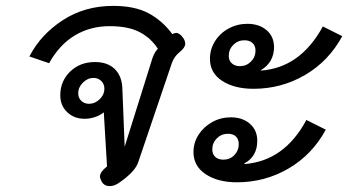

<svg xmlns="http://www.w3.org/2000/svg" viewBox="-20 -623 1184 653"><path d="M353 10Q335 10 326 -5Q320 -16 320 -23Q320 -38 344 -57L333 -241Q321 -231 303.5 -225Q286 -219 268 -219Q232 -219 208.5 -241.5Q185 -264 185 -299Q185 -347 218.5 -379.5Q252 -412 303 -412Q346 -412 370 -388.5Q394 -365 396 -325L404 -124L499 -427Q507 -448 517 -457Q493 -494 454.5 -514Q416 -534 353 -534Q287 -534 234.5 -502.5Q182 -471 147 -408L80 -431Q118 -505 193 -554Q268 -603 365 -603Q439 -603 486 -577.5Q533 -552 566 -507Q574 -511 579 -511Q591 -511 603 -494Q610 -484 610 -474Q610 -461 590 -445Q573 -431 565 -410L450 -71Q439 -38 383 0Q368 10 353 10ZM335 -322Q335 -337 324.5 -347.5Q314 -358 298 -358Q278 -358 262 -342Q246 -326 246 -306Q246 -290 256.5 -280Q267 -270 283 -270Q303 -270 319 -285.5Q335 -301 335 -322Z M694 -423Q694 -455 711 -482.5Q728 -510 757.5 -526Q787 -542 821 -542Q861 -542 886.5 -520.5Q912 -499 912 -462Q912 -437 900.5 -417Q889 -397 868 -385L867 -383Q1001 -392 1078 -533L1144 -500Q1098 -415 1017.5 -368Q937 -321 842 -321Q777 -321 735.5 -348Q694 -375 694 -423ZM849 -451Q849 -467 839 -476.5Q829 -486 811 -486Q789 -486 773.5 -470.5Q758 -455 758 -433Q758 -417 768.5 -407.5Q779 -398 796 -398Q818 -398 833.5 -413.5Q849 -429 849 -451ZM638 -106Q638 -138 655.5 -165Q673 -192 702 -208Q731 -224 765 -224Q805 -224 830 -202Q855 -180 855 -144Q855 -117 843.5 -97.5Q832 -78 812 -68L811 -65Q947 -75 1022 -215L1088 -182Q1042 -97 961.5 -50Q881 -3 786 -3Q721 -3 679.5 -30.5Q638 -58 638 -106ZM792 -133Q792 -149 782.5 -158.5Q773 -168 755 -168Q733 -168 717.5 -152.5Q702 -137 702 -115Q702 -99 712 -89.5Q722 -80 740 -80Q762 -80 777 -95.5Q792 -111 792 -133Z"/></svg>

Font: Niramit
Style: Italic
Weight: 400
Italic angle: -10°
Version: Version 1.000; ttfautohint (v1.6)